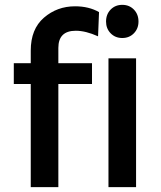

<svg xmlns="http://www.w3.org/2000/svg" viewBox="-20 -773 667 793"><path d="M418 -684Q418 -714 437 -733.5Q456 -753 485 -753Q514 -753 533 -733.5Q552 -714 552 -684Q552 -655 533 -635.5Q514 -616 485 -616Q456 -616 437 -635.5Q418 -655 418 -684ZM107 -564Q107 -653 161.5 -700Q216 -747 290 -747Q347 -747 389 -723L385 -623Q334 -646 293 -646Q221 -646 221 -575V-512H360V-426H221V0H107V-426H37V-512H107ZM428 0V-532H542V0Z"/></svg>

Font: Steamflix Grotesk
Style: Regular
Weight: 400
Designer: Julieta Ulanovsky
Foundry: Julieta Ulanovsky
Version: Version 4.000;PS 004.000;hotconv 1.0.88;makeotf.lib2.5.64775